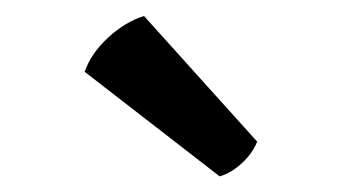

<svg xmlns="http://www.w3.org/2000/svg" viewBox="-20 -764 438 246"><path d="M164.5 -743.5Q140.5 -736 118.5 -715.8Q96.5 -695.5 88.5 -672L261.5 -538Q276.5 -542.5 290 -555Q303.5 -567.5 309.5 -582.5Z"/></svg>

Font: Signika Negative Light Medium
Style: Regular
Weight: 500
Version: Version 2.001